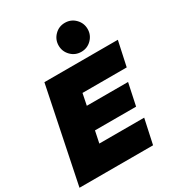

<svg xmlns="http://www.w3.org/2000/svg" viewBox="-231 -1146 1181 1286"><g transform="rotate(-30 360.0 -503.0)"><path d="M720 -730 679 -540H337L319 -451H638L602 -281H284L265 -190H612L571 0H2L152 -730ZM389.5 -815Q357 -848 357 -894Q357 -940 389.5 -973Q422 -1006 469 -1006Q516 -1006 548.5 -973Q581 -940 581 -894Q581 -848 548.5 -815Q516 -782 469 -782Q422 -782 389.5 -815Z"/></g></svg>

Font: Nacelle Black
Style: Italic
Weight: 900
Italic angle: -12°
Designer: Sora Sagano
Foundry: Sora Sagano
Version: Version 1.000;FEAKit 1.0